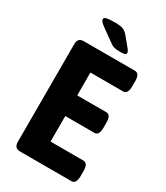

<svg xmlns="http://www.w3.org/2000/svg" viewBox="-214 -965 913 1055"><g transform="rotate(30 243.0 -437.5)"><path d="M95 0Q58 0 58 -40V-660Q58 -700 95 -700H420Q450 -700 450 -650V-619Q450 -569 420 -569H213V-424H398Q427 -424 427 -374V-343Q427 -293 398 -293H213V-131H421Q451 -131 451 -81V-50Q451 0 421 0ZM298 -749Q272 -749 258 -753Q244 -757 229 -769L154 -823Q137 -835 131 -843Q125 -851 125 -857Q125 -868 142 -871.5Q159 -875 194 -875Q225 -875 242.5 -869Q260 -863 275 -845L323 -787Q335 -772 335 -762Q335 -756 327.5 -752.5Q320 -749 298 -749Z"/></g></svg>

Font: Asap Semi Condensed
Style: Bold
Weight: 700
Width: 4
Designer: Pablo Cosgaya
Foundry: Omnibus-Type
Version: Version 3.001; ttfautohint (v1.8.4.7-5d5b)